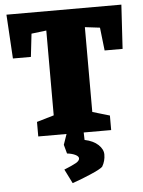

<svg xmlns="http://www.w3.org/2000/svg" viewBox="-58 -658 705 947"><g transform="rotate(-5 294.5 -184.0)"><path d="M579 -612 566 -394H477L464 -508L390 -517V-97L475 -72V0H339L340 37Q383 46 407 68.5Q431 91 431 117Q431 149 415 176Q405 187 352.5 209.5Q300 232 263 244L228 174Q268 158 286.5 147.5Q305 137 305 125Q305 115 289 107Q273 99 248 96L236 52L254 0H114V-72L199 -97V-517L125 -508L112 -394H23L10 -612Z"/></g></svg>

Font: Grenze Black
Style: Regular
Weight: 900
Designer: Renata Polastri
Foundry: Omnibus-Type
Version: Version 1.002; ttfautohint (v1.8)